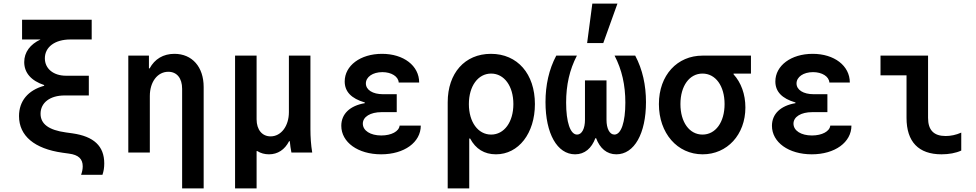

<svg xmlns="http://www.w3.org/2000/svg" viewBox="-20 -850 5440 1070"><path d="M103 -630H206C148 -603 115 -559 115 -504C115 -444 154 -400 226 -376V-372C136 -347 86 -287 86 -203C86 -93 172 -21 328 1L364 6C418 13 441 36 441 77C441 92 438 107 432 124H551C558 104 561 83 561 61C561 -36 503 -90 383 -107L347 -112C252 -125 206 -159 206 -216C206 -278 259 -318 340 -318H475V-428H348C278 -428 230 -467 230 -525C230 -588 286 -630 372 -630H491V-740H103Z M695 0H815V-315C815 -394 858 -450 918 -450C966 -450 995 -414 995 -355V200H1115V-365C1115 -477 1051 -550 952 -550C890 -550 842 -521 814 -469H810V-540H695Z M1290 200H1410V-8H1414C1433 4 1455 10 1479 10C1528 10 1567 -16 1591 -63H1595C1597 -41 1600 -20 1604 0H1720C1713 -42 1710 -86 1710 -130V-540H1590V-225C1590 -148 1547 -90 1488 -90C1441 -90 1410 -127 1410 -185V-540H1290Z M2202 -390H2316C2316 -484 2229 -550 2109 -550C1988 -550 1901 -484 1901 -396C1901 -340 1937 -301 2013 -279V-275C1930 -261 1882 -215 1882 -149C1882 -57 1975 10 2104 10C2233 10 2325 -57 2325 -150H2207C2204 -118 2161 -95 2105 -95C2044 -95 2002 -122 2002 -161C2002 -199 2044 -225 2106 -225H2191V-325H2114C2057 -325 2019 -349 2019 -385C2019 -421 2057 -448 2111 -448C2161 -448 2200 -424 2202 -390Z M2744 10C2870 10 2961 -107 2961 -270C2961 -438 2864 -550 2716 -550C2570 -550 2475 -442 2475 -280V200H2595V-78H2600C2631 -20 2679 10 2744 10ZM2593 -270C2593 -370 2644 -440 2717 -440C2790 -440 2841 -370 2841 -270C2841 -170 2790 -100 2717 -100C2644 -100 2593 -170 2593 -270Z M3415 10C3515 10 3580 -106 3580 -281C3580 -375 3561 -463 3520 -540H3405C3446 -461 3465 -376 3465 -278C3465 -170 3442 -100 3404 -100C3377 -100 3360 -134 3360 -182V-402H3240V-182C3240 -134 3223 -100 3196 -100C3158 -100 3135 -170 3135 -278C3135 -376 3154 -461 3195 -540H3080C3039 -463 3020 -375 3020 -281C3020 -106 3085 10 3185 10C3239 10 3277 -24 3298 -80H3302C3323 -24 3361 10 3415 10ZM3421 -830H3281L3252 -610H3342Z M3895 -100C3822 -100 3772 -169 3772 -270C3772 -371 3822 -440 3895 -440C3968 -440 4018 -371 4018 -270C4018 -169 3968 -100 3895 -100ZM3896 10C4032 10 4134 -99 4134 -251C4134 -325 4110 -390 4068 -436V-440H4165V-540H3895C3755 -540 3652 -432 3652 -270C3652 -108 3754 10 3896 10Z M4602 -390H4716C4716 -484 4629 -550 4509 -550C4388 -550 4301 -484 4301 -396C4301 -340 4337 -301 4413 -279V-275C4330 -261 4282 -215 4282 -149C4282 -57 4375 10 4504 10C4633 10 4725 -57 4725 -150H4607C4604 -118 4561 -95 4505 -95C4444 -95 4402 -122 4402 -161C4402 -199 4444 -225 4506 -225H4591V-325H4514C4457 -325 4419 -349 4419 -385C4419 -421 4457 -448 4511 -448C4561 -448 4600 -424 4602 -390Z M5152 -540H4887V-430H5032V-193C5032 -60 5099 10 5227 10C5268 10 5307 3 5337 -11V-111C5308 -98 5278 -92 5250 -92C5184 -92 5152 -125 5152 -193Z"/></svg>

Font: CommitMono
Style: 700Regular
Weight: 700
Monospace: yes
Designer: Eigil Nikolajsen
Foundry: Eigil Nikolajsen
Version: Version 1.143